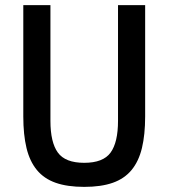

<svg xmlns="http://www.w3.org/2000/svg" viewBox="-20 -718 659 750"><path d="M177 -698V-246Q177 -162 206 -122Q235 -82 309 -82Q383 -82 412 -122Q441 -162 441 -246V-698H547V-263Q547 -192 534.5 -140Q522 -88 494 -54Q466 -20 420.5 -4Q375 12 309 12Q243 12 197.5 -4Q152 -20 124 -54Q96 -88 83.5 -140Q71 -192 71 -263V-698Z"/></svg>

Font: IBM Plex Sans Cond Medm
Style: Regular
Weight: 500
Width: 3
Designer: Mike Abbink, Paul van der Laan, Pieter van Rosmalen
Foundry: Bold Monday
Version: Version 1.3